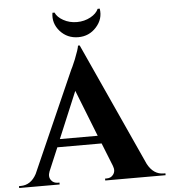

<svg xmlns="http://www.w3.org/2000/svg" viewBox="-89 -958 893 1011"><g transform="rotate(-5 358.0 -452.0)"><path d="M476 -904Q485 -849 446 -806Q408 -764 351 -764Q293 -764 255 -806Q217 -849 226 -904H237Q248 -879 279 -862Q311 -844 351 -844Q390 -844 423 -862Q454 -879 465 -904ZM651 -68Q682 -10 736 -10H745V0H426V-10H435Q457 -10 469 -26Q484 -45 473 -73L424 -196H190L138 -73Q127 -45 142 -26Q154 -10 177 -10H185V0H-29V-10H-20Q34 -10 64 -66L295 -589Q297 -593 299 -598Q303 -605 306 -612Q315 -632 322 -649Q343 -702 345 -720H354ZM407 -238 310 -484 207 -238Z"/></g></svg>

Font: Cinzel Bold(RUS BY LYAJKA)
Style: Regular
Weight: 700
Designer: Natanael Gama
Version: Version 1.001;PS 001.001;hotconv 1.0.56;makeotf.lib2.0.21325